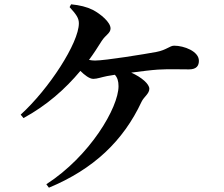

<svg xmlns="http://www.w3.org/2000/svg" viewBox="-20 -821 1040 891"><path d="M207 50C414 -36 552 -167 637 -349C648 -372 673 -386 673 -409C673 -431 638 -462 589 -484C635 -490 682 -496 713 -498C762 -501 819 -499 857 -499C894 -499 903 -518 903 -539C903 -583 834 -609 788 -609C768 -609 753 -589 706 -580C653 -570 468 -540 421 -540C412 -540 403 -541 393 -543C414 -571 433 -601 452 -631C470 -659 493 -667 493 -689C493 -718 447 -756 411 -775C383 -789 350 -797 310 -801L303 -788C334 -754 346 -737 346 -713C346 -622 207 -408 76 -289L89 -273C197 -332 282 -407 353 -492C372 -473 395 -455 413 -455C431 -455 451 -463 477 -468L513 -474C525 -461 530 -444 530 -421C530 -322 398 -97 195 34Z"/></svg>

Font: Noto Serif KR
Style: Bold
Weight: 700
Designer: Ryoko NISHIZUKA 西塚涼子 (kana & ideographs); Frank Grießhammer (Latin, Greek & Cyrillic); Wenlong ZHANG 张文龙 (bopomofo); San
Foundry: Adobe
Version: Version 2.001;hotconv 1.1.0;makeotfexe 2.6.0